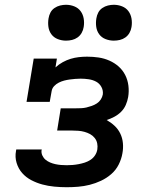

<svg xmlns="http://www.w3.org/2000/svg" viewBox="-20 -775 640 803"><path d="M259 8Q233 8 207 5.5Q181 3 157 -3.5Q133 -10 111 -21.5Q89 -33 73 -51Q57 -69 49.5 -93.5Q42 -118 47 -144Q47 -145 47.5 -147Q48 -149 48 -150H155Q155 -150 154.5 -149Q154 -148 154 -148Q152 -136 157 -125Q162 -114 170.5 -107Q179 -100 189.5 -95.5Q200 -91 211.5 -88.5Q223 -86 235 -85Q247 -84 259 -84Q271 -84 283.5 -85Q296 -86 309 -88.5Q322 -91 334.5 -95Q347 -99 358.5 -106.5Q370 -114 377.5 -125.5Q385 -137 387 -150Q389 -163 386.5 -175.5Q384 -188 376 -198Q368 -208 357 -214Q346 -220 333.5 -223.5Q321 -227 308 -228Q295 -229 282 -229H219L234 -322H297Q308 -322 319.5 -322.5Q331 -323 341.5 -325.5Q352 -328 363.5 -332Q375 -336 385 -342.5Q395 -349 401.5 -359Q408 -369 410 -380Q412 -397 404 -411.5Q396 -426 382 -433.5Q368 -441 351 -443.5Q334 -446 317 -446Q306 -446 294.5 -445Q283 -444 271.5 -442.5Q260 -441 248.5 -438Q237 -435 226 -429.5Q215 -424 206.5 -415Q198 -406 196 -394L188 -349H91L121 -530H218L212 -493Q226 -506 242.5 -515Q259 -524 275.5 -529Q292 -534 309.5 -536Q327 -538 344 -538Q369 -538 392.5 -534.5Q416 -531 437.5 -521.5Q459 -512 476 -497Q493 -482 503.5 -461.5Q514 -441 517 -417Q520 -393 516 -369Q513 -352 506 -336Q499 -320 486.5 -307.5Q474 -295 458 -286.5Q442 -278 426 -273Q444 -263 459 -249Q474 -235 483 -216.5Q492 -198 494 -176.5Q496 -155 492 -134Q488 -110 476.5 -87Q465 -64 445.5 -47Q426 -30 402.5 -19Q379 -8 355 -2Q331 4 307 6Q283 8 259 8ZM456 -605Q438 -605 421.5 -611.5Q405 -618 395 -631.5Q385 -645 382.5 -662.5Q380 -680 383 -698Q385 -711 391 -722.5Q397 -734 408 -741.5Q419 -749 431.5 -752Q444 -755 456 -755Q474 -755 490.5 -748.5Q507 -742 517 -728.5Q527 -715 530 -697.5Q533 -680 530 -662Q528 -649 521.5 -637.5Q515 -626 504.5 -618.5Q494 -611 481.5 -608Q469 -605 456 -605ZM256 -605Q238 -605 221.5 -611.5Q205 -618 195 -631.5Q185 -645 182.5 -662.5Q180 -680 183 -698Q185 -711 191 -722.5Q197 -734 208 -741.5Q219 -749 231.5 -752Q244 -755 256 -755Q274 -755 290.5 -748.5Q307 -742 317 -728.5Q327 -715 330 -697.5Q333 -680 330 -662Q328 -649 321.5 -637.5Q315 -626 304.5 -618.5Q294 -611 281.5 -608Q269 -605 256 -605Z"/></svg>

Font: Iosevka Curly Slab SmBdEx
Style: Italic
Weight: 600
Width: 7
Italic angle: -9°
Monospace: yes
Designer: Belleve Invis
Foundry: Belleve Invis
Version: Version 11.1.0; ttfautohint (v1.8.3)